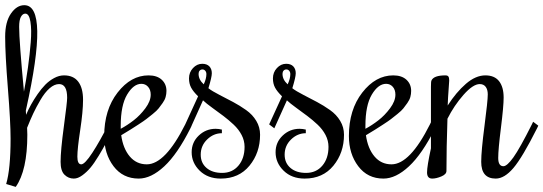

<svg xmlns="http://www.w3.org/2000/svg" viewBox="-41 -692 2106 744"><path d="M64.9 -169.9Q64.9 -31.7 20 32.2L-17.1 21Q0 -36.6 0 -154.8Q0 -219.2 -10.5 -350.3Q-21 -481.4 -21 -549.8Q-21 -607.4 1.5 -639.6Q23.9 -671.9 53.2 -671.9Q149.9 -671.9 60.5 -270Q59.6 -265.1 59.1 -263.2Q59.1 -260.3 59.6 -254.9Q60.1 -249.5 60.1 -247.1Q68.8 -267.6 79.3 -286.6Q89.8 -305.7 104.5 -326.9Q119.1 -348.1 134.5 -363.8Q149.9 -379.4 168.9 -389.6Q188 -399.9 207 -399.9Q243.7 -399.9 262.2 -375.5Q280.8 -351.1 280.8 -305.2Q280.8 -260.3 269.8 -188Q258.8 -115.7 258.8 -85Q258.8 -55.2 273.9 -55.2Q287.6 -55.2 316.9 -100.1Q346.2 -145 378.9 -210L383.8 -220.2L403.8 -205.1L398.9 -194.8Q382.3 -161.6 370.6 -139.4Q358.9 -117.2 341.3 -88.1Q323.7 -59.1 309.3 -42Q294.9 -24.9 277.8 -12.5Q260.7 0 245.1 0Q224.1 0 209 -14.9Q193.8 -29.8 193.8 -64.9Q193.8 -108.4 206.5 -202.4Q219.2 -296.4 219.2 -313Q219.2 -366.2 188 -366.2Q169.9 -366.2 151.4 -350.1Q132.8 -334 116 -305.2Q99.1 -276.4 87.9 -252.4Q76.7 -228.5 64 -196.8Q64 -191.4 64.5 -182.1Q64.9 -172.9 64.9 -169.9ZM33.2 -587.9Q33.2 -533.7 51.8 -336.9Q60.5 -382.3 67.4 -430.9Q74.2 -479.5 78.1 -528.1Q82 -576.7 76.9 -607.9Q71.8 -639.2 57.1 -639.2Q46.9 -639.2 40 -626.7Q33.2 -614.3 33.2 -587.9Z M527.8 -55.2Q599.1 -55.2 676.8 -210L681.6 -220.2L701.7 -205.1L696.8 -194.8Q646.5 -94.7 595.5 -47.4Q544.4 0 496.6 0Q435.1 0 398.9 -47.9Q362.8 -95.7 362.8 -165Q362.8 -266.6 414.6 -333.3Q466.3 -399.9 534.7 -399.9Q567.4 -399.9 585.7 -383.1Q604 -366.2 604 -339.8Q604 -327.6 600.8 -316.2Q597.7 -304.7 589.1 -292.7Q580.6 -280.8 573.7 -272Q566.9 -263.2 550.8 -250.2Q534.7 -237.3 525.9 -230.5Q517.1 -223.6 494.9 -209.2Q472.7 -194.8 463.6 -189.2Q454.6 -183.6 428.7 -168Q436 -116.2 461.9 -85.7Q487.8 -55.2 527.8 -55.2ZM543 -325.2Q543 -344.2 532.7 -355.7Q522.5 -367.2 506.8 -367.2Q476.6 -367.2 451.7 -325.7Q426.8 -284.2 426.8 -204.1V-192.9Q452.1 -206.5 477.1 -225.8Q502 -245.1 522.5 -272.7Q543 -300.3 543 -325.2Z M966.8 -169.9Q966.8 -100.1 925.8 -50Q884.8 0 814.5 0Q764.2 0 732.9 -30.5Q701.7 -61 701.7 -102.1Q701.7 -140.6 729.2 -166.7Q756.8 -192.9 794.4 -192.9Q806.2 -192.9 818.8 -189.9V-175.8Q786.6 -175.8 761.7 -151.6Q736.8 -127.4 736.8 -92.8Q736.8 -60.5 759.3 -41.3Q781.7 -22 819.8 -22Q858.9 -22 882.8 -50Q906.7 -78.1 906.7 -123Q906.7 -147 895.3 -168.9Q883.8 -190.9 864.3 -209.2Q844.7 -227.5 825 -242.4Q805.2 -257.3 781.5 -274.4Q757.8 -291.5 745.6 -303.2L696.8 -194.8L676.8 -210L726.6 -318.8Q708 -336.9 699.7 -352.3Q691.4 -367.7 691.4 -388.2Q691.4 -411.6 706.8 -428.2Q722.2 -444.8 742.7 -444.8Q760.7 -444.8 770.3 -434.8Q779.8 -424.8 779.8 -408.2Q779.8 -393.1 766.6 -350.1Q780.8 -338.9 809.1 -324.5Q837.4 -310.1 862.5 -296.6Q887.7 -283.2 912.6 -265.6Q937.5 -248 952.1 -223.6Q966.8 -199.2 966.8 -169.9ZM743.7 -422.9Q736.8 -422.9 732.7 -418.2Q728.5 -413.6 728.5 -405.8Q728.5 -383.3 748.5 -365.2Q758.8 -387.2 758.8 -404.8Q758.8 -412.6 754.4 -417.7Q750 -422.9 743.7 -422.9Z M1292 -169.9Q1292 -100.1 1251 -50Q1210 0 1139.6 0Q1089.4 0 1058.1 -30.5Q1026.9 -61 1026.9 -102.1Q1026.9 -140.6 1054.4 -166.7Q1082 -192.9 1119.6 -192.9Q1131.3 -192.9 1144 -189.9V-175.8Q1111.8 -175.8 1086.9 -151.6Q1062 -127.4 1062 -92.8Q1062 -60.5 1084.5 -41.3Q1106.9 -22 1145 -22Q1184.1 -22 1208 -50Q1231.9 -78.1 1231.9 -123Q1231.9 -147 1220.5 -168.9Q1209 -190.9 1189.5 -209.2Q1169.9 -227.5 1150.1 -242.4Q1130.4 -257.3 1106.7 -274.4Q1083 -291.5 1070.8 -303.2L1022 -194.8L1002 -210L1051.8 -318.8Q1033.2 -336.9 1024.9 -352.3Q1016.6 -367.7 1016.6 -388.2Q1016.6 -411.6 1032 -428.2Q1047.4 -444.8 1067.9 -444.8Q1085.9 -444.8 1095.5 -434.8Q1105 -424.8 1105 -408.2Q1105 -393.1 1091.8 -350.1Q1106 -338.9 1134.3 -324.5Q1162.6 -310.1 1187.7 -296.6Q1212.9 -283.2 1237.8 -265.6Q1262.7 -248 1277.3 -223.6Q1292 -199.2 1292 -169.9ZM1068.8 -422.9Q1062 -422.9 1057.9 -418.2Q1053.7 -413.6 1053.7 -405.8Q1053.7 -383.3 1073.7 -365.2Q1084 -387.2 1084 -404.8Q1084 -412.6 1079.6 -417.7Q1075.2 -422.9 1068.8 -422.9Z M1476.1 -55.2Q1547.4 -55.2 1625 -210L1629.9 -220.2L1649.9 -205.1L1645 -194.8Q1594.7 -94.7 1543.7 -47.4Q1492.7 0 1444.8 0Q1383.3 0 1347.2 -47.9Q1311 -95.7 1311 -165Q1311 -266.6 1362.8 -333.3Q1414.6 -399.9 1482.9 -399.9Q1515.6 -399.9 1533.9 -383.1Q1552.2 -366.2 1552.2 -339.8Q1552.2 -327.6 1549.1 -316.2Q1545.9 -304.7 1537.4 -292.7Q1528.8 -280.8 1522 -272Q1515.1 -263.2 1499 -250.2Q1482.9 -237.3 1474.1 -230.5Q1465.3 -223.6 1443.1 -209.2Q1420.9 -194.8 1411.9 -189.2Q1402.8 -183.6 1377 -168Q1384.3 -116.2 1410.2 -85.7Q1436 -55.2 1476.1 -55.2ZM1491.2 -325.2Q1491.2 -344.2 1481 -355.7Q1470.7 -367.2 1455.1 -367.2Q1424.8 -367.2 1399.9 -325.7Q1375 -284.2 1375 -204.1V-192.9Q1400.4 -206.5 1425.3 -225.8Q1450.2 -245.1 1470.7 -272.7Q1491.2 -300.3 1491.2 -325.2Z M1817.9 -366.2Q1792 -366.2 1755.1 -324.5Q1718.3 -282.7 1692.9 -231.9Q1689 -117.7 1689 -29.8Q1689 -16.6 1669.2 -8.3Q1649.4 0 1633.8 0Q1613.8 0 1613.8 -23.9Q1613.8 -47.9 1628.9 -117.2V-356Q1628.9 -376 1630.9 -379.9Q1639.6 -399.9 1685.1 -399.9Q1693.4 -399.9 1696.5 -395.5Q1699.7 -391.1 1699.7 -379.9L1695.3 -315.4Q1694.3 -299.8 1693.8 -283.2Q1726.6 -334.5 1764.4 -367.2Q1802.2 -399.9 1839.8 -399.9Q1875.5 -399.9 1893.1 -377.2Q1910.6 -354.5 1910.6 -314Q1910.6 -280.3 1900.1 -196.5Q1889.6 -112.8 1889.6 -80.1Q1889.6 -47.9 1909.7 -47.9Q1923.8 -47.9 1948.5 -82.3Q1973.1 -116.7 2020 -210L2024.9 -220.2L2044.9 -205.1L2040 -194.8Q1983.4 -82 1948.5 -41Q1913.6 0 1879.9 0Q1823.7 0 1823.7 -64.9Q1823.7 -106.9 1836.4 -204.1Q1849.1 -301.3 1849.1 -326.2Q1849.1 -344.7 1841.1 -355.5Q1833 -366.2 1817.9 -366.2Z"/></svg>

Font: Rochester
Style: Regular
Weight: 400
Designer: Gillian Fisher
Foundry: Font Diner, Inc DBA Sideshow
Version: Version 1.005